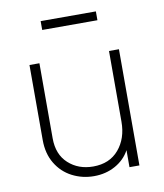

<svg xmlns="http://www.w3.org/2000/svg" viewBox="-82 -777 733 856"><g transform="rotate(-10 285.0 -349.0)"><path d="M77 -186V-526H122V-186Q122 -113 167 -72Q212 -31 279 -31Q353 -31 395 -80.5Q437 -130 437 -206V-526H482V0H437V-77Q415 -36 372 -12Q329 12 275 12Q222 12 176.5 -11.5Q131 -35 104 -80Q77 -125 77 -186ZM160 -710H410V-670H160Z"/></g></svg>

Font: Eudoxus Sans ExtraLight
Style: Regular
Weight: 200
Designer: Stijn de Vries
Foundry: tokotype
Version: Version 2.005